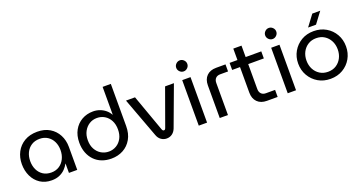

<svg xmlns="http://www.w3.org/2000/svg" viewBox="-40 -1370 3804 2022"><g transform="rotate(-20 1861.5 -359.0)"><path d="M285 12Q211 12 157 -23.5Q103 -59 74 -120Q45 -181 45 -255Q45 -330 77 -390.5Q109 -451 169 -486.5Q229 -522 313 -522Q394 -522 452 -487Q510 -452 541.5 -392Q573 -332 573 -258V0H480V-104H478Q463 -75 437.5 -48.5Q412 -22 374 -5Q336 12 285 12ZM309 -67Q359 -67 397.5 -91.5Q436 -116 457.5 -159.5Q479 -203 479 -257Q479 -310 458.5 -352Q438 -394 400 -418.5Q362 -443 311 -443Q257 -443 218.5 -418Q180 -393 159.5 -350.5Q139 -308 139 -254Q139 -202 159 -159.5Q179 -117 217 -92Q255 -67 309 -67Z M954 12Q1028 12 1087 -20Q1146 -52 1180.5 -112.5Q1215 -173 1215 -258V-730H1123V-419H1121Q1104 -450 1076.5 -473Q1049 -496 1013.5 -509Q978 -522 939 -522Q868 -522 812 -490Q756 -458 723.5 -399.5Q691 -341 691 -261Q691 -198 710.5 -147.5Q730 -97 765 -61Q800 -25 848 -6.5Q896 12 954 12ZM954 -67Q907 -67 868.5 -90Q830 -113 807 -155Q784 -197 784 -255Q784 -311 806.5 -353Q829 -395 867 -419Q905 -443 953 -443Q1000 -443 1038.5 -420Q1077 -397 1099.5 -354.5Q1122 -312 1122 -254Q1122 -197 1099.5 -155Q1077 -113 1038.5 -90Q1000 -67 954 -67Z M1573 12Q1539 12 1511.5 -7.5Q1484 -27 1471 -63L1305 -510H1406L1554 -97Q1558 -87 1563 -83Q1568 -79 1574 -79Q1581 -79 1585.5 -83Q1590 -87 1594 -97L1743 -510H1842L1676 -63Q1662 -27 1635 -7.5Q1608 12 1573 12Z M1935 0V-510H2028V0ZM1982 -591Q1957 -591 1938.5 -609.5Q1920 -628 1920 -653Q1920 -678 1938.5 -696.5Q1957 -715 1982 -715Q2007 -715 2025.5 -696.5Q2044 -678 2044 -653Q2044 -628 2025.5 -609.5Q2007 -591 1982 -591Z M2170 0V-365Q2170 -433 2208.5 -471.5Q2247 -510 2315 -510H2420V-431H2332Q2299 -431 2280.5 -412Q2262 -393 2262 -359V0Z M2699 0Q2631 0 2592.5 -39Q2554 -78 2554 -145V-638H2646V-151Q2646 -118 2664.5 -98.5Q2683 -79 2716 -79H2819V0ZM2466 -431V-510H2821V-431Z M2932 0V-510H3025V0ZM2979 -591Q2954 -591 2935.5 -609.5Q2917 -628 2917 -653Q2917 -678 2935.5 -696.5Q2954 -715 2979 -715Q3004 -715 3022.5 -696.5Q3041 -678 3041 -653Q3041 -628 3022.5 -609.5Q3004 -591 2979 -591Z M3410 12Q3332 12 3272 -23.5Q3212 -59 3177 -119.5Q3142 -180 3142 -255Q3142 -330 3177 -390.5Q3212 -451 3272 -486.5Q3332 -522 3410 -522Q3488 -522 3548.5 -486.5Q3609 -451 3643.5 -390.5Q3678 -330 3678 -255Q3678 -180 3643.5 -119.5Q3609 -59 3548.5 -23.5Q3488 12 3410 12ZM3410 -67Q3463 -67 3502 -92Q3541 -117 3563 -159.5Q3585 -202 3585 -255Q3585 -308 3563 -350.5Q3541 -393 3502 -418Q3463 -443 3410 -443Q3358 -443 3318.5 -418Q3279 -393 3257 -350.5Q3235 -308 3235 -255Q3235 -202 3257 -159.5Q3279 -117 3318.5 -92Q3358 -67 3410 -67ZM3370 -577 3462 -700H3551L3459 -577Z"/></g></svg>

Font: MuseoModerno SemiBold
Style: Regular
Weight: 400
Version: Version 1.001